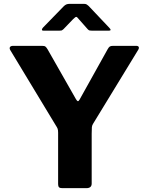

<svg xmlns="http://www.w3.org/2000/svg" viewBox="-20 -981 775 1001"><path d="M690 -742Q700 -742 703 -736.5Q706 -731 701 -722L466 -337Q460 -328 459 -318.5Q458 -309 458 -284V-24Q458 0 430 0H305Q292 0 287.5 -5Q283 -10 283 -21V-290Q283 -304 280 -311Q277 -318 271 -327L34 -719Q28 -729 32 -735.5Q36 -742 49 -742H199Q212 -742 217 -738Q222 -734 228 -724L376 -464Q382 -454 386 -453.5Q390 -453 395 -462L541 -724Q547 -735 552.5 -738.5Q558 -742 570 -742H690ZM437 -829 391 -881Q382 -893 377.5 -893Q373 -893 361 -881L311 -829Q304 -823 300.5 -822Q297 -821 288 -821H207Q199 -821 198.5 -825.5Q198 -830 204 -837L312 -948Q319 -955 326 -958Q333 -961 345 -961H417Q427 -961 432.5 -957.5Q438 -954 442 -950L549 -837Q565 -821 547 -821H461Q453 -821 447.5 -822Q442 -823 437 -829Z"/></svg>

Font: Libre Franklin Thin
Style: Bold
Weight: 700
Version: Version 3.000